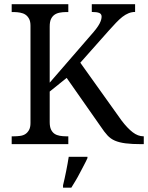

<svg xmlns="http://www.w3.org/2000/svg" viewBox="-20 -681 699 907"><path d="M408.2 -513.7Q423.8 -531.2 434.1 -544.7Q444.3 -558.1 450 -568.8Q455.6 -579.6 457.8 -587.9Q460 -596.2 460 -602.5Q460 -615.2 448.7 -619.9Q437.5 -624.5 413.6 -624.5V-661.1H618.2V-624.5Q602.1 -624.5 587.2 -618.4Q572.3 -612.3 557.9 -601.1Q543.5 -589.8 527.8 -573.2Q512.2 -556.6 493.7 -536.1L359.4 -384.8L554.2 -111.8Q582 -75.2 606.9 -56.2Q631.8 -37.1 657.7 -37.1H659.2V0H649.9Q602.5 0 572.8 -3.9Q543 -7.8 522.7 -16.6Q502.4 -25.4 487.8 -41.3Q473.1 -57.1 455.6 -83.5L294.9 -313L214.8 -248.5V-104.5Q214.8 -82.5 220.9 -69.3Q227.1 -56.2 237.5 -49.1Q248 -42 262.5 -39.6Q276.9 -37.1 291 -37.1H302.7V0H35.2V-37.1H46.9Q60.5 -37.1 75.2 -39.1Q89.8 -41 100.1 -47.9Q110.4 -54.7 117.2 -67.1Q124 -79.6 124 -99.6V-559.6Q124 -580.1 117.2 -592.5Q110.4 -605 100.1 -611.8Q89.8 -618.7 75.2 -621.3Q60.5 -624 46.9 -624H35.2V-661.1H302.7V-624H291Q276.9 -624 262.5 -621.3Q248 -618.7 237.5 -611.3Q227.1 -604 220.9 -591.1Q214.8 -578.1 214.8 -555.2V-290.5ZM277.8 194.3Q285.2 164.1 292.5 127.7Q299.8 91.3 304.7 59.6H393.1V65.9Q386.7 80.6 377 98.6Q367.2 116.7 357.2 136.2Q347.2 155.8 336.4 173.6Q325.7 191.4 316.9 205.6H277.8Z"/></svg>

Font: MUA Office
Style: Regular
Weight: 400
Designer: Khon Soe Zaw Thu
Foundry: Myanmar Unicode
Version: Version 2.10 June 24, 2017